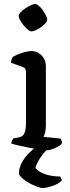

<svg xmlns="http://www.w3.org/2000/svg" viewBox="-20 -757 353 967"><path d="M216 0Q208 0 184 -3.5Q160 -7 130.5 -12.5Q101 -18 75 -24Q49 -30 37 -34Q37 -42 40.5 -49Q44 -56 47 -60L75 -65Q86 -67 94 -73.5Q102 -80 106.5 -96.5Q111 -113 111 -145V-394Q111 -402 108 -409Q105 -416 96 -419L35 -441Q36 -452 39.5 -460.5Q43 -469 47 -472Q64 -482 92.5 -491Q121 -500 139 -500Q168 -500 189.5 -478Q211 -456 211 -425V-125Q211 -105 207 -89.5Q203 -74 199 -68L285 -59Q287 -56 289.5 -50Q292 -44 292 -35Q287 -27 272.5 -19Q258 -11 242.5 -5.5Q227 0 216 0ZM138 -599Q131 -599 120 -608Q109 -617 98.5 -630Q88 -643 81 -656Q74 -669 74 -677Q74 -685 83.5 -695Q93 -705 107 -714.5Q121 -724 135 -730.5Q149 -737 157 -737Q165 -737 175.5 -728Q186 -719 195.5 -705.5Q205 -692 211.5 -679Q218 -666 218 -657Q218 -650 209 -640Q200 -630 187 -620.5Q174 -611 160.5 -605Q147 -599 138 -599ZM192 190Q186 190 170 184.5Q154 179 134.5 169Q115 159 98.5 146Q82 133 75 119Q75 92 88 66Q101 40 123 17Q145 -6 170 -24L245 -25Q217 -7 198 17Q179 41 169 61Q159 81 159 90Q179 112 212.5 122Q246 132 283 132Q285 135 288 141Q291 147 291 152Q277 168 246 179Q215 190 192 190Z"/></svg>

Font: Texturina 12pt Medium
Style: Regular
Weight: 500
Designer: Guillermo Torres Carreño
Foundry: Omnibus-Type
Version: Version 1.002